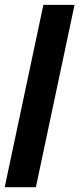

<svg xmlns="http://www.w3.org/2000/svg" viewBox="-45 -780 331 800"><path d="M104.5 0H-25.4L135.7 -759.8H265.6Z"/></svg>

Font: Open Sans Hebrew Condensed
Style: Bold Italic
Weight: 700
Width: 3
Italic angle: -12°
Foundry: Ascender Corporation, Yanek Iontef
Version: Version 2.001;PS 002.001;hotconv 1.0.70;makeotf.lib2.5.58329